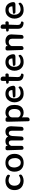

<svg xmlns="http://www.w3.org/2000/svg" viewBox="2548 -3308 962 6097"><g transform="rotate(-90 3028.5 -259.0)"><path d="M331 11Q255 11 190 -20Q122 -52 83 -115Q41 -180 41 -278Q41 -375 82 -440Q123 -505 189 -536Q254 -567 331 -567Q443 -567 511 -512Q527 -498 529 -481Q531 -464 523 -445Q515 -426 503 -423.5Q491 -421 474 -432Q465 -437 455.5 -441.5Q446 -446 435 -451Q393 -467 350 -467Q280 -467 230 -419Q180 -371 180 -278Q180 -214 204 -173Q229 -130 268 -111Q307 -90 353 -90Q401 -90 443 -106Q465 -114 483 -126Q499 -137 509.5 -134.5Q520 -132 529 -115Q537 -98 535.5 -81.5Q534 -65 519 -52Q497 -31 463 -16Q408 11 331 11Z M909 11Q817 11 753 -27Q690 -65 658 -130Q625 -195 625 -277Q625 -408 702 -488Q778 -567 909 -567Q1041 -567 1117 -489Q1192 -411 1192 -277Q1192 -149 1118 -69Q1044 11 909 11ZM912 -80Q983 -80 1020.5 -132Q1058 -184 1058 -259Q1058 -342 1026 -400Q987 -474 907 -474Q837 -474 798 -424.5Q759 -375 759 -280Q759 -241 774.5 -194Q790 -147 823.5 -113.5Q857 -80 912 -80Z M1926 -360Q1926 -461 1845 -461Q1819 -461 1800 -444Q1782 -427 1771 -401Q1760 -375 1759 -352L1742 -61Q1739 -1 1679 7Q1618 13 1618 -48V-360Q1618 -461 1545 -461Q1508 -461 1483 -439Q1456 -415 1446 -382V-61Q1446 0 1385 7Q1323 13 1322 -48L1306 -501Q1305 -571 1375 -564L1414 -559Q1446 -555 1446 -523V-491Q1483 -567 1597 -567Q1654 -567 1691 -543Q1728 -519 1743 -480Q1781 -567 1899 -567Q1979 -567 2024 -519Q2068 -470 2068 -384L2051 -61Q2048 0 1987 7Q1926 13 1926 -48Z M2211 -501Q2210 -571 2280 -564L2324 -558Q2351 -555 2351 -528V-501Q2373 -535 2415 -551Q2457 -567 2504 -567Q2574 -567 2629 -537Q2683 -506 2715 -443Q2746 -380 2746 -278Q2746 -177 2715 -114Q2684 -50 2628 -20Q2573 11 2505 11Q2448 11 2407 -7Q2368 -23 2351 -46V126Q2351 188 2290 200Q2229 212 2227 150ZM2471 -84Q2509 -84 2542 -102Q2575 -120 2596 -162.5Q2617 -205 2617 -278Q2617 -349 2597.5 -390Q2578 -431 2544.5 -449.5Q2511 -468 2470 -468Q2421 -468 2385 -433.5Q2349 -399 2349 -343V-160Q2386 -84 2471 -84Z M3105 11Q3013 11 2951 -30Q2889 -71 2859 -137Q2828 -202 2828 -278Q2828 -360 2862 -425Q2896 -491 2956 -529Q3018 -567 3101 -567Q3268 -567 3330 -421Q3338 -402 3343.5 -381Q3349 -360 3352 -336Q3359 -292 3337 -270.5Q3315 -249 3270 -249H3037Q2996 -249 2985 -288Q2974 -327 3014 -330L3220 -347Q3216 -467 3106 -467Q3064 -467 3029 -447Q2994 -426 2973 -384Q2952 -342 2952 -277Q2952 -211 2978 -168Q3004 -125 3040 -106Q3078 -86 3114 -86Q3221 -86 3282 -138Q3296 -151 3306.5 -150Q3317 -149 3326 -132Q3345 -96 3320 -68Q3282 -29 3244 -13Q3189 11 3105 11Z M3686 9Q3508 -6 3508 -168V-462H3470Q3432 -462 3422 -499V-501Q3412 -539 3452 -543L3508 -549V-658Q3508 -729 3579 -719Q3648 -709 3647 -638L3644 -563L3694 -568Q3744 -572 3744 -523V-514Q3744 -462 3692 -462H3640L3630 -186Q3630 -152 3639 -126Q3648 -99 3674 -85Q3688 -76 3710 -73Q3729 -70 3736.5 -61Q3744 -52 3739 -33L3738 -30Q3727 13 3686 9Z M4108 11Q4016 11 3954 -30Q3892 -71 3862 -137Q3831 -202 3831 -278Q3831 -360 3865 -425Q3899 -491 3959 -529Q4021 -567 4104 -567Q4271 -567 4333 -421Q4341 -402 4346.5 -381Q4352 -360 4355 -336Q4362 -292 4340 -270.5Q4318 -249 4273 -249H4040Q3999 -249 3988 -288Q3977 -327 4017 -330L4223 -347Q4219 -467 4109 -467Q4067 -467 4032 -447Q3997 -426 3976 -384Q3955 -342 3955 -277Q3955 -211 3981 -168Q4007 -125 4043 -106Q4081 -86 4117 -86Q4224 -86 4285 -138Q4299 -151 4309.5 -150Q4320 -149 4329 -132Q4348 -96 4323 -68Q4285 -29 4247 -13Q4192 11 4108 11Z M4847 -360Q4847 -410 4817 -437Q4786 -463 4743 -463Q4700 -463 4665 -440Q4629 -417 4615 -373V-61Q4615 0 4554 7Q4492 13 4491 -48L4475 -501Q4474 -571 4544 -564L4583 -559Q4615 -554 4615 -523V-490Q4635 -529 4675 -548Q4713 -567 4783 -567Q4844 -567 4891 -541Q4985 -489 4985 -382L4968 -59Q4965 0 4906 7Q4847 13 4847 -46Z M5341 9Q5163 -6 5163 -168V-462H5125Q5087 -462 5077 -499V-501Q5067 -539 5107 -543L5163 -549V-658Q5163 -729 5234 -719Q5303 -709 5302 -638L5299 -563L5349 -568Q5399 -572 5399 -523V-514Q5399 -462 5347 -462H5295L5285 -186Q5285 -152 5294 -126Q5303 -99 5329 -85Q5343 -76 5365 -73Q5384 -70 5391.5 -61Q5399 -52 5394 -33L5393 -30Q5382 13 5341 9Z M5763 11Q5671 11 5609 -30Q5547 -71 5517 -137Q5486 -202 5486 -278Q5486 -360 5520 -425Q5554 -491 5614 -529Q5676 -567 5759 -567Q5926 -567 5988 -421Q5996 -402 6001.5 -381Q6007 -360 6010 -336Q6017 -292 5995 -270.5Q5973 -249 5928 -249H5695Q5654 -249 5643 -288Q5632 -327 5672 -330L5878 -347Q5874 -467 5764 -467Q5722 -467 5687 -447Q5652 -426 5631 -384Q5610 -342 5610 -277Q5610 -211 5636 -168Q5662 -125 5698 -106Q5736 -86 5772 -86Q5879 -86 5940 -138Q5954 -151 5964.5 -150Q5975 -149 5984 -132Q6003 -96 5978 -68Q5940 -29 5902 -13Q5847 11 5763 11Z"/></g></svg>

Font: MaokenZhuyuanTi
Style: Regular
Weight: 400
Designer: Fontworks Inc & LongZhuTi team: ZERO子、时光羊、荆南、频凡、刘鹏、Little White Dog、帆影Magmeta、奈白不弍、白日月球、ChaoTawei、雨三（排名不分先后）
Version: Version 1.000; 20230222